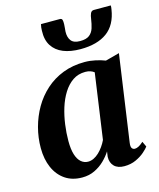

<svg xmlns="http://www.w3.org/2000/svg" viewBox="-119 -876 801 970"><g transform="rotate(-15 282.0 -391.0)"><path d="M466.5 -97.5Q463.5 -77 469 -69Q474.5 -61 484.5 -61Q493.5 -61 504.2 -66.5Q515 -72 529.5 -85L542.5 -57Q535 -46.5 516.8 -30.5Q498.5 -14.5 471.5 -2Q444.5 10.5 410.5 10.5Q376.5 10.5 358.2 -7.5Q340 -25.5 340.5 -56.5L344.5 -84.5Q330 -61.5 307.8 -39.8Q285.5 -18 256.2 -3.8Q227 10.5 190.5 10.5Q138 10.5 101.2 -14.8Q64.5 -40 45 -84.5Q25.5 -129 25.5 -187Q25.5 -241.5 39.5 -294Q53.5 -346.5 80.2 -392.8Q107 -439 146.5 -474.5Q186 -510 237.5 -530Q289 -550 351.5 -550Q379.5 -550 408 -543.8Q436.5 -537.5 458 -529L531 -548.5ZM388 -486.5Q380 -493 368.5 -497Q357 -501 342 -501Q304.5 -501 276.2 -481.8Q248 -462.5 227.5 -429.8Q207 -397 194.2 -356Q181.5 -315 175.5 -271Q169.5 -227 169.5 -185.5Q169.5 -142.5 178.2 -114.5Q187 -86.5 203 -72.8Q219 -59 239.5 -59Q254.5 -59 269 -66Q283.5 -73 296.5 -85.2Q309.5 -97.5 320.5 -113Q331.5 -128.5 339.5 -145.5ZM287 -792Q297.5 -792 299.8 -783.5Q302 -775 301.5 -761.5Q301.5 -753 300.2 -742.5Q299 -732 298.5 -723Q297.5 -693.5 311 -675.8Q324.5 -658 358 -658Q390.5 -658 406.8 -670.8Q423 -683.5 429.8 -705Q436.5 -726.5 440 -751.5Q442 -768 447.2 -780Q452.5 -792 465 -792H553.5Q553.5 -787.5 553.5 -783Q553.5 -778.5 552 -772Q540 -693 488.8 -655.5Q437.5 -618 350 -618Q297.5 -618 260 -633.2Q222.5 -648.5 202.5 -679.5Q182.5 -710.5 184.5 -758.5Q184.5 -767 185.5 -775.2Q186.5 -783.5 188.5 -792Z"/></g></svg>

Font: Merriweather 60pt
Style: Bold Italic
Weight: 700
Italic angle: -7.8°
Version: Version 2.101